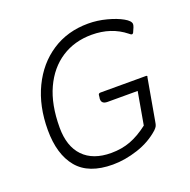

<svg xmlns="http://www.w3.org/2000/svg" viewBox="-107 -672 779 787"><g transform="rotate(-20 282.0 -278.0)"><path d="M429 -96 454 -238H323Q297 -238 297 -259Q297 -264 298 -267L299 -277Q300 -284 309 -284H507Q512 -284 512 -280Q512 -279 511.5 -278.5Q511 -278 511 -278L479 -97Q477 -83 474 -77Q471 -71 463 -63Q422 -26 365.5 -7.5Q309 11 256 11Q151 11 102 -48Q53 -107 53 -213Q53 -317 91.5 -397Q130 -477 198.5 -522Q267 -567 357 -567Q397 -567 437 -556.5Q477 -546 503.5 -531Q530 -516 530 -502Q530 -497 527 -489L520 -473Q517 -464 511 -464Q508 -464 500 -471Q440 -519 355 -519Q280 -519 223 -482Q166 -445 134 -375.5Q102 -306 102 -206Q102 -124 144.5 -80Q187 -36 266 -36Q312 -36 350.5 -50.5Q389 -65 429 -96Z"/></g></svg>

Font: Zain Light
Style: Italic
Weight: 300
Italic angle: -10°
Designer: Zain,Boutros
Foundry: Mobile Telecommunications Company (Zain), 2024
Version: Version 1.51; ttfautohint (v1.8.4)